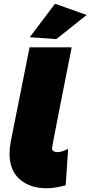

<svg xmlns="http://www.w3.org/2000/svg" viewBox="-20 -995 483 1026"><path d="M281 -786 139 -796 274 -975 443 -915ZM229 11Q146 11 92.5 -31Q31 -79 31 -174Q31 -203 37 -236L138 -742H363Q258 -213 258 -204Q258 -184 284 -182Q311 -182 343 -199H344L331 -5Q274 11 229 11Z"/></svg>

Font: Argentum Sans Black
Style: Italic
Weight: 900
Italic angle: -11°
Designer: Julieta Ulanovsky (font), Cristiano Sobral (main changes and remaster)
Foundry: Julieta Ulanovsky (font), Cristiano Sobral (main changes and remaster)
Version: Version 2.007;June 15, 2022;FontCreator 14.0.0.2814 64-bit; 